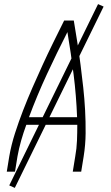

<svg xmlns="http://www.w3.org/2000/svg" viewBox="-20 -835 540 934"><path d="M13 0 25 -74Q35 -131 53 -187Q71 -243 92.5 -298.5Q114 -354 138 -409Q162 -464 187 -518.5Q212 -573 238.5 -627Q265 -681 292 -735H339Q348 -681 356.5 -627Q365 -573 372 -518.5Q379 -464 385 -409Q391 -354 394 -298.5Q397 -243 396.5 -186.5Q396 -130 387 -74L375 0H334L346 -74Q353 -112 354.5 -151Q356 -190 356 -228H108Q94 -190 83 -151.5Q72 -113 65 -74L53 0ZM355 -265Q351 -370 338 -473.5Q325 -577 308 -679Q256 -577 208 -473.5Q160 -370 121 -265ZM52 79 25 67 457 -815 484 -803Z"/></svg>

Font: Iosevka Curly XLtObl
Style: Regular
Weight: 200
Italic angle: -9°
Monospace: yes
Designer: Belleve Invis
Foundry: Belleve Invis
Version: Version 11.1.0; ttfautohint (v1.8.3)